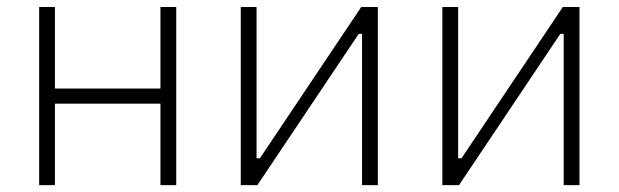

<svg xmlns="http://www.w3.org/2000/svg" viewBox="-20 -538 1798 558"><path d="M446.3 0V-236.8H139.6V0H93.8V-517.6H139.6V-280.8H446.3V-517.6H492.2V0Z M679.7 0V-517.6H725.6V-78.1H735.4L1029.8 -517.6H1078.1V0H1032.2V-439.5H1022.5L728 0Z M1265.6 0V-517.6H1311.5V-78.1H1321.3L1615.7 -517.6H1664.1V0H1618.2V-439.5H1608.4L1314 0Z"/></svg>

Font: Cascadia Code NF ExtraLight
Style: Regular
Weight: 200
Monospace: yes
Designer: Aaron Bell
Foundry: Saja Typeworks
Version: Version 2404.023; ttfautohint (v1.8.4)